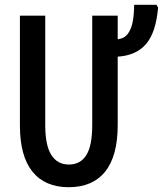

<svg xmlns="http://www.w3.org/2000/svg" viewBox="-20 -780 687 810"><path d="M476.6 -713.9V-614.3Q504.9 -617.7 519.8 -638.2Q534.7 -658.7 540.3 -690.7Q545.9 -722.7 545.9 -759.8H640.1L647 -748Q637.7 -642.1 595.9 -594Q554.2 -545.9 476.6 -541V-252.9Q476.6 -121.6 423.6 -55.9Q370.6 9.8 270 9.8Q169.9 9.8 116.9 -55.9Q64 -121.6 64 -250.5V-713.9H170.9V-252Q170.9 -166.5 196.5 -126.2Q222.2 -85.9 270.5 -85.9Q319.3 -85.9 344.2 -125.7Q369.1 -165.5 369.1 -252.9V-713.9Z"/></svg>

Font: Open Sans Condensed SemiBold
Style: Regular
Weight: 600
Width: 3
Designer: Monotype Design Team
Foundry: Monotype Imaging Inc.
Version: Version 3.000; ttfautohint (v1.8.4)